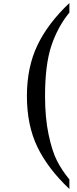

<svg xmlns="http://www.w3.org/2000/svg" viewBox="-20 -1124 508 1270"><path d="M439 63V126Q296 -9 227 -152.5Q158 -296 158 -489Q158 -679 227.5 -824.5Q297 -970 439 -1104V-1041Q362 -947 320 -822Q278 -697 278 -489Q278 -344 301.5 -233.5Q325 -123 357 -60.5Q389 2 439 63Z"/></svg>

Font: STIXSizeOneSym
Style: Bold
Weight: 700
Designer: MicroPress Inc., with final additions and corrections provided by Coen Hoffman, Elsevier (retired)
Version: Version 1.1.0